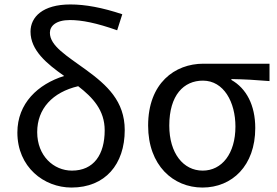

<svg xmlns="http://www.w3.org/2000/svg" viewBox="-20 -829 1244 862"><path d="M301 13C452 13 540 -91 540 -245C540 -375 460 -447 367 -515C279 -579 204 -623 204 -682C204 -712 231 -739 294 -739C347 -739 413 -726 506 -693L529 -765C439 -795 363 -809 296 -809C172 -809 117 -753 117 -687C117 -603 190 -543 268 -488C150 -451 58 -365 58 -234C58 -79 177 13 301 13ZM147 -236C147 -341 216 -415 331 -442C397 -391 450 -334 450 -244C450 -135 401 -63 303 -63C221 -63 147 -129 147 -236Z M889 13C1022 13 1126 -85 1126 -254C1126 -357 1086 -432 1019 -470V-474C1079 -473 1129 -470 1190 -465V-543H893C765 -543 645 -456 645 -265C645 -86 758 13 889 13ZM890 -63C803 -63 740 -141 740 -265C740 -402 805 -467 891 -467C985 -467 1037 -370 1037 -261C1037 -139 976 -63 890 -63Z"/></svg>

Font: DAIFUKU Sans JP
Style: Regular
Weight: 400
Designer: Original font ‘Source Han Sans JP’ : Ryoko NISHIZUKA  (kana, bopomofo & ideographs); Paul D. Hunt (Latin, Greek & Cyrill
Foundry: Daifuku
Version: Version 1.001